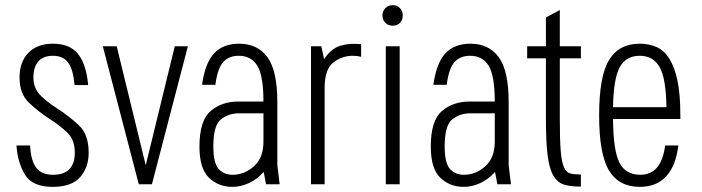

<svg xmlns="http://www.w3.org/2000/svg" viewBox="-20 -717 2731 747"><path d="M325 -123Q325 -194 287 -229.5Q249 -265 204 -294Q150 -329 130 -354.5Q110 -380 110 -415Q110 -457 129.5 -478.5Q149 -500 186 -500Q226 -500 245.5 -473Q265 -446 270 -386H323Q316 -466 284 -506.5Q252 -547 186 -547Q125 -547 90.5 -511.5Q56 -476 56 -416Q56 -352 92.5 -317.5Q129 -283 172 -255Q210 -231 240.5 -202.5Q271 -174 271 -123Q271 -81 250 -59Q229 -37 187 -37Q141 -37 120.5 -65Q100 -93 97 -151H44Q49 -82 78 -36Q107 10 185 10Q259 10 292 -28Q325 -66 325 -123Z M520 0H571L711 -537H660L547 -74L434 -537H380Z M907 -322Q843 -322 799.5 -285Q756 -248 756 -147Q756 -61 793 -25.5Q830 10 884 10Q916 10 948 -4.5Q980 -19 1006 -48L1015 0H1068L1059 -75V-322ZM766 -387H818Q826 -450 848 -475Q870 -500 909 -500Q957 -500 981 -461.5Q1005 -423 1005 -320H1059Q1059 -442 1020.5 -494.5Q982 -547 910 -547Q848 -547 813 -509.5Q778 -472 766 -387ZM810 -147Q810 -230 840 -253Q870 -276 908 -276H1005V-166Q1005 -103 968 -70Q931 -37 885 -37Q851 -37 830.5 -60Q810 -83 810 -147Z M1190 0H1243V-375Q1243 -447 1276.5 -473.5Q1310 -500 1353 -500Q1361 -500 1369 -499Q1377 -498 1385 -496V-545Q1340 -550 1304 -539Q1268 -528 1241 -487L1230 -537H1190Z M1535 0V-537H1481V0ZM1468 -657Q1468 -639 1479.5 -628Q1491 -617 1508 -617Q1525 -617 1536 -628Q1547 -639 1547 -657Q1547 -674 1536 -685.5Q1525 -697 1508 -697Q1491 -697 1479.5 -685.5Q1468 -674 1468 -657Z M1807 -322Q1743 -322 1699.5 -285Q1656 -248 1656 -147Q1656 -61 1693 -25.5Q1730 10 1784 10Q1816 10 1848 -4.5Q1880 -19 1906 -48L1915 0H1968L1959 -75V-322ZM1666 -387H1718Q1726 -450 1748 -475Q1770 -500 1809 -500Q1857 -500 1881 -461.5Q1905 -423 1905 -320H1959Q1959 -442 1920.5 -494.5Q1882 -547 1810 -547Q1748 -547 1713 -509.5Q1678 -472 1666 -387ZM1710 -147Q1710 -230 1740 -253Q1770 -276 1808 -276H1905V-166Q1905 -103 1868 -70Q1831 -37 1785 -37Q1751 -37 1730.5 -60Q1710 -83 1710 -147Z M2031 -537V-490H2104V-253Q2104 -162 2111 -109.5Q2118 -57 2134.5 -31Q2151 -5 2177 2Q2203 9 2240 9V-38Q2215 -38 2199 -42Q2183 -46 2174 -66.5Q2165 -87 2161.5 -130.5Q2158 -174 2158 -253V-490H2240V-537H2158V-678L2104 -649V-537Z M2471 -37Q2414 -37 2390 -84Q2366 -131 2365 -254H2627V-269Q2627 -349 2616 -402Q2605 -455 2585 -487.5Q2565 -520 2535.5 -533.5Q2506 -547 2469 -547Q2388 -547 2349.5 -483.5Q2311 -420 2311 -268Q2311 -117 2349.5 -53.5Q2388 10 2469 10Q2535 10 2572.5 -31.5Q2610 -73 2619 -151H2568Q2560 -93 2536 -65Q2512 -37 2471 -37ZM2469 -500Q2520 -500 2545.5 -457.5Q2571 -415 2573 -300H2365Q2367 -412 2391.5 -456Q2416 -500 2469 -500Z"/></svg>

Font: Secuela Light
Style: Regular
Weight: 300
Designer: Fernando Haro
Foundry: deFharo
Version: Version 1.708